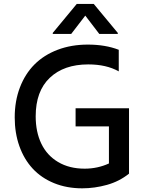

<svg xmlns="http://www.w3.org/2000/svg" viewBox="-20 -969 761 998"><path d="M423.3 -887.8 350.1 -792.6H254.3V-797.9L378.9 -948.5H467.3L592.3 -797.9V-792.6H496.1ZM372.9 -406.2H650.6V-66.4Q600.1 -25.9 535.9 -8Q471.6 9.9 407.3 9.9Q327.1 9.9 261 -17Q195 -44 150 -92.5Q105.1 -141 80.8 -209.2Q56.5 -277.3 56.5 -358.7Q56.5 -443.9 83.5 -514.4Q110.4 -584.9 159.4 -634.1Q208.5 -683.2 279.5 -710.2Q350.5 -737.2 436.4 -737.2Q527.7 -737.2 597.3 -710.2V-598Q532.7 -634.2 438.9 -634.2Q312.1 -634.2 238.8 -564.6Q165.5 -495 165.5 -364.3Q165.5 -283.4 194.8 -222.3Q224.1 -161.2 282.1 -126.8Q340.2 -92.3 420.1 -92.3Q487.2 -92.3 546.2 -119.3V-312.1H372.9Z"/></svg>

Font: TID UI Medium
Style: Regular
Weight: 500
Designer: The TID Project Authors
Foundry: Bakken & Bæck
Version: Version 1.001;hotconv 1.0.109;makeotfexe 2.5.65596